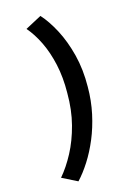

<svg xmlns="http://www.w3.org/2000/svg" viewBox="-172 -822 732 1052"><g transform="rotate(-20 194.5 -296.5)"><path d="M319 -304Q312 -226 290 -155Q268 -84 236.5 -24Q205 36 168 84Q131 132 94 165L11 114Q56 70 96.5 7.5Q137 -55 165.5 -135Q194 -215 202 -311Q211 -399 201 -475Q191 -551 167.5 -612Q144 -673 112 -717L208 -758Q243 -712 272 -643Q301 -574 315 -488Q329 -402 319 -304Z"/></g></svg>

Font: Josefin Sans Thin SemiBold
Style: Italic
Weight: 600
Italic angle: -7°
Version: Version 2.000